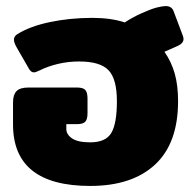

<svg xmlns="http://www.w3.org/2000/svg" viewBox="-20 -599 648 634"><path d="M23 -188V-261Q23 -286 34.5 -298Q46 -310 74 -310H234Q254 -310 261.5 -302Q269 -294 269 -274V-225Q269 -205 261.5 -197Q254 -189 233 -189H199V-173Q199 -155 218 -142Q237 -129 278 -129Q329 -129 347.5 -160Q366 -191 366 -265Q366 -338 338.5 -367Q311 -396 241 -396Q205 -396 171.5 -388Q138 -380 112 -367Q98 -360 92 -360Q82 -360 75 -373L33 -446Q26 -460 26 -468Q26 -479 37 -486Q78 -512 144.5 -526Q211 -540 285 -540Q346 -540 392 -525Q418 -542 448 -555.5Q478 -569 497 -574Q517 -579 527 -579Q548 -579 554 -560L583 -483Q586 -476 586 -470Q586 -456 566 -447L523 -428Q546 -395 557 -356Q568 -317 568 -265Q568 -126 492 -55.5Q416 15 278 15Q23 15 23 -188Z"/></svg>

Font: Mitr SemiBold
Style: Regular
Weight: 600
Designer: Thanarat Vachiruckul
Foundry: Cadson Demak
Version: Version 1.002